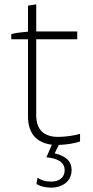

<svg xmlns="http://www.w3.org/2000/svg" viewBox="-20 -665 430 885"><path d="M218 200C258 200 310 177 310 119C310 73 276 52 232 42L251 3C284 2 326 -4 349 -13V-48C324 -40 278 -34 249 -34C183 -34 147 -66 147 -134V-484H336V-520H147V-645L109 -639V-519C82 -517 50 -513 32 -508V-484H109V-129C109 -49 149 -7 219 2L194 60C240 64 278 80 278 119C278 153 254 172 216 172C188 172 168 165 153 154L148 183C164 193 187 200 218 200Z"/></svg>

Font: Fixel Display ExtraLight
Style: Regular
Weight: 200
Designer: AlfaBravo + MacPaw
Foundry: Kyrylo Tkachov, Marchela Mozhyna, Serhii Makarenko, Maria Weinstein, Zakhar Kryvoshyya
Version: Version 1.211